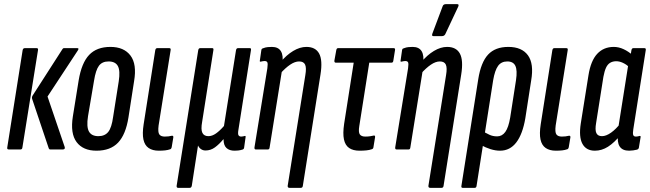

<svg xmlns="http://www.w3.org/2000/svg" viewBox="-20 -720 3131 925"><path d="M222 0Q217 0 215 -5L135 -243Q132 -252 138 -261L280 -482Q283 -488 288 -488H353Q362 -488 355 -477L209 -255L292 -11Q294 0 283 0ZM22 0Q13 0 15 -10L89 -478Q91 -488 99 -488H157Q165 -488 163 -478L88 -10Q87 0 79 0Z M445 6Q380 6 349 -35.5Q318 -77 331 -159L359 -333Q373 -417 409.5 -455.5Q446 -494 512 -494Q577 -494 608.5 -452.5Q640 -411 626 -329L599 -155Q586 -72 549 -33Q512 6 445 6ZM454 -64Q485 -64 501.5 -84.5Q518 -105 525 -157L552 -328Q560 -379 548 -401.5Q536 -424 503 -424Q472 -424 456.5 -403Q441 -382 433 -331L404 -160Q396 -109 408.5 -86.5Q421 -64 454 -64Z M745 6Q715 6 696 -7Q677 -20 671 -48Q665 -76 672 -121L728 -478Q730 -488 737 -488H796Q804 -488 802 -478L744 -115Q740 -83 747.5 -72.5Q755 -62 774 -62Q783 -62 791.5 -63Q800 -64 808 -66Q816 -67 815 -58L807 -10Q805 -2 800 -1Q789 3 775.5 4.5Q762 6 745 6Z M838 185Q830 185 831 175L935 -478Q937 -488 944 -488H1003Q1010 -488 1008 -478L954 -134Q947 -96 955 -80Q963 -64 984 -64Q1002 -64 1020.5 -77Q1039 -90 1059 -113L1117 -478Q1119 -488 1126 -488H1184Q1191 -488 1189 -478L1129 -97Q1125 -75 1129 -68.5Q1133 -62 1142 -62Q1147 -62 1151 -63Q1155 -64 1159 -65Q1165 -66 1163 -58L1156 -8Q1155 -1 1147 1Q1137 4 1128 5Q1119 6 1110 6Q1085 6 1071 -7Q1057 -20 1057 -49H1056Q1036 -25 1015.5 -10Q995 5 970 5Q958 5 948.5 -1.5Q939 -8 934 -19L904 175Q902 185 894 185Z M1375 185Q1365 185 1366 175L1451 -358Q1457 -393 1450 -408.5Q1443 -424 1421 -424Q1401 -424 1378 -408.5Q1355 -393 1330 -365L1331 -420Q1360 -455 1392.5 -474.5Q1425 -494 1456 -494Q1500 -494 1517.5 -462Q1535 -430 1524 -361L1439 175Q1438 185 1429 185ZM1212 0Q1205 0 1206 -10L1268 -391Q1271 -413 1268 -419.5Q1265 -426 1254 -426Q1250 -426 1245.5 -425Q1241 -424 1236 -423Q1230 -422 1232 -429L1239 -478Q1240 -484 1242.5 -485.5Q1245 -487 1249 -488Q1259 -492 1269.5 -493Q1280 -494 1290 -494Q1321 -494 1333.5 -473Q1346 -452 1340 -414L1338 -401L1339 -384L1279 -10Q1278 0 1271 0Z M1712 6Q1681 6 1662 -7Q1643 -20 1637 -48.5Q1631 -77 1638 -124L1684 -418H1598Q1590 -418 1591 -428L1600 -478Q1602 -488 1608 -488H1877Q1885 -488 1883 -478L1875 -428Q1874 -418 1866 -418H1759L1711 -113Q1706 -83 1713.5 -72.5Q1721 -62 1740 -62Q1751 -62 1762.5 -63.5Q1774 -65 1781 -67Q1788 -68 1787 -59L1779 -10Q1778 -3 1771 -1Q1760 3 1745 4.5Q1730 6 1712 6Z M2053 185Q2043 185 2044 175L2129 -358Q2135 -393 2128 -408.5Q2121 -424 2099 -424Q2079 -424 2056 -408.5Q2033 -393 2008 -365L2009 -420Q2038 -455 2070.5 -474.5Q2103 -494 2134 -494Q2178 -494 2195.5 -462Q2213 -430 2202 -361L2117 175Q2116 185 2107 185ZM1890 0Q1883 0 1884 -10L1946 -391Q1949 -413 1946 -419.5Q1943 -426 1932 -426Q1928 -426 1923.5 -425Q1919 -424 1914 -423Q1908 -422 1910 -429L1917 -478Q1918 -484 1920.5 -485.5Q1923 -487 1927 -488Q1937 -492 1947.5 -493Q1958 -494 1968 -494Q1999 -494 2011.5 -473Q2024 -452 2018 -414L2016 -401L2017 -384L1957 -10Q1956 0 1949 0ZM2068 -546Q2063 -546 2062 -549Q2061 -552 2063 -558L2113 -691Q2115 -696 2119 -698Q2123 -700 2128 -700H2183Q2188 -700 2189 -697Q2190 -694 2188 -689L2125 -555Q2120 -546 2109 -546Z M2209 185Q2201 185 2203 175L2284 -338Q2297 -420 2331.5 -457Q2366 -494 2429 -494Q2494 -494 2523.5 -453.5Q2553 -413 2539 -332L2511 -151Q2498 -74 2467.5 -34Q2437 6 2389 6Q2367 6 2343 -1.5Q2319 -9 2296 -22L2306 -87Q2321 -79 2337.5 -71Q2354 -63 2375 -63Q2399 -63 2414.5 -84.5Q2430 -106 2438 -154L2466 -334Q2473 -381 2463 -402.5Q2453 -424 2424 -424Q2395 -424 2379.5 -402.5Q2364 -381 2356 -334L2276 175Q2275 185 2267 185Z M2658 6Q2628 6 2609 -7Q2590 -20 2584 -48Q2578 -76 2585 -121L2641 -478Q2643 -488 2650 -488H2709Q2717 -488 2715 -478L2657 -115Q2653 -83 2660.5 -72.5Q2668 -62 2687 -62Q2696 -62 2704.5 -63Q2713 -64 2721 -66Q2729 -67 2728 -58L2720 -10Q2718 -2 2713 -1Q2702 3 2688.5 4.5Q2675 6 2658 6Z M2846 6Q2804 6 2786 -27Q2768 -60 2778 -125L2815 -357Q2826 -427 2857 -460.5Q2888 -494 2937 -494Q2961 -494 2984.5 -483Q3008 -472 3028 -454L3014 -395Q2997 -410 2980.5 -417.5Q2964 -425 2949 -425Q2932 -425 2919.5 -417.5Q2907 -410 2899.5 -393.5Q2892 -377 2887 -350L2852 -128Q2846 -94 2853 -79Q2860 -64 2880 -64Q2900 -64 2924 -81Q2948 -98 2971 -128L2972 -72Q2939 -32 2909 -13Q2879 6 2846 6ZM3011 6Q2946 6 2958 -76L2962 -95L2958 -100L3008 -416L3016 -440L3022 -478Q3024 -488 3031 -488H3085Q3093 -488 3091 -478L3031 -97Q3028 -78 3030.5 -70Q3033 -62 3044 -62Q3048 -62 3053 -63Q3058 -64 3061 -65Q3068 -66 3066 -58L3058 -9Q3057 -2 3049 1Q3041 3 3030.5 4.5Q3020 6 3011 6Z"/></svg>

Font: Sofia Sans Extra Condensed Medium
Style: Italic
Weight: 500
Italic angle: -9°
Version: Version 4.100